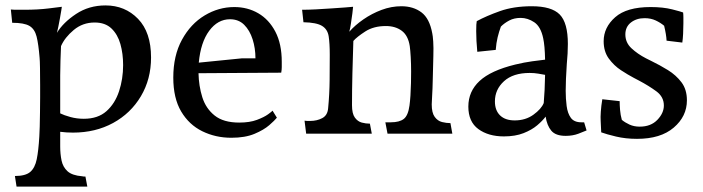

<svg xmlns="http://www.w3.org/2000/svg" viewBox="-20 -493 2593 708"><path d="M41 195 35 156Q74 156 91.5 141Q109 126 115.5 94Q122 62 125 10Q126 -2 126.5 -26Q127 -50 127.5 -79Q128 -108 128 -135Q128 -162 128 -179Q128 -213 127.5 -242Q127 -271 126 -280Q122 -330 115 -358Q108 -386 88.5 -397.5Q69 -409 25 -409L20 -458Q27 -457 34.5 -457Q42 -457 70 -457Q120 -457 160 -462Q200 -467 208 -468Q208 -467 206 -454.5Q204 -442 201 -425.5Q198 -409 195 -394Q192 -379 190 -372Q213 -410 260.5 -441.5Q308 -473 369 -473Q441 -473 489 -423.5Q537 -374 537 -281Q537 -201 499.5 -138Q462 -75 397 -39.5Q332 -4 249 -4Q224 -4 202 -7V47Q202 75 207 99Q212 123 229 138.5Q246 154 283 157Q286 158 289 158Q292 158 295 158L302 195ZM202 -215V-75Q216 -68 239.5 -61.5Q263 -55 289 -55Q341 -55 372.5 -83Q404 -111 419 -156.5Q434 -202 434 -253Q434 -295 424 -330.5Q414 -366 391 -388Q368 -410 329 -410Q285 -410 252 -382.5Q219 -355 205 -323Q204 -297 203 -269.5Q202 -242 202 -215Z M833 15Q775 15 726 -9Q677 -33 648 -82Q619 -131 619 -207Q619 -288 651 -346.5Q683 -405 734.5 -436Q786 -467 844 -467Q893 -467 932.5 -444Q972 -421 995.5 -376Q1019 -331 1019 -265Q1019 -255 1019 -245.5Q1019 -236 1017 -225L712 -223Q713 -176 726 -134.5Q739 -93 771.5 -67Q804 -41 862 -41Q901 -41 927.5 -51Q954 -61 968.5 -71.5Q983 -82 985 -85L1001 -59Q993 -49 973 -31.5Q953 -14 918.5 0.5Q884 15 833 15ZM828 -422Q783 -422 751.5 -379.5Q720 -337 713 -262L873 -278H922Q922 -315 911.5 -348Q901 -381 880.5 -401.5Q860 -422 828 -422Z M1109 0 1103 -48Q1108 -47 1113 -47Q1118 -47 1123 -47Q1149 -47 1168.5 -57.5Q1188 -68 1190 -94Q1195 -145 1195.5 -199Q1196 -253 1196 -291Q1196 -333 1192 -359Q1188 -385 1167.5 -397.5Q1147 -410 1099 -411L1094 -457Q1117 -457 1145.5 -458.5Q1174 -460 1202.5 -462Q1231 -464 1252.5 -465.5Q1274 -467 1282 -468Q1282 -463 1279.5 -444.5Q1277 -426 1274 -406Q1271 -386 1268 -376Q1289 -400 1320 -421.5Q1351 -443 1387 -456.5Q1423 -470 1460 -470Q1504 -470 1534 -447.5Q1564 -425 1574 -370Q1576 -362 1577.5 -340Q1579 -318 1578 -287L1576 -207Q1575 -161 1573.5 -140Q1572 -119 1572 -108Q1572 -77 1583 -62Q1594 -47 1610 -43Q1626 -39 1641 -39L1648 0H1409L1401 -42H1421Q1453 -42 1469 -54.5Q1485 -67 1490 -104Q1492 -118 1493.5 -140.5Q1495 -163 1495.5 -187Q1496 -211 1496 -229Q1496 -257 1494.5 -283Q1493 -309 1491 -323Q1485 -362 1461.5 -379.5Q1438 -397 1403 -397Q1358 -397 1327 -377Q1296 -357 1283 -342Q1281 -285 1279.5 -222.5Q1278 -160 1278 -105Q1278 -74 1288.5 -59.5Q1299 -45 1314 -41Q1329 -37 1344 -37L1351 0Z M1838 10Q1781 10 1744 -17Q1707 -44 1707 -100Q1707 -156 1748.5 -194.5Q1790 -233 1880 -255Q1913 -263 1942.5 -267Q1972 -271 1990 -273Q1989 -325 1983 -352Q1974 -395 1950 -411Q1926 -427 1900 -427Q1876 -427 1858 -417.5Q1840 -408 1827 -395Q1820 -376 1815 -355.5Q1810 -335 1808 -309L1740 -302Q1738 -322 1737 -342Q1736 -362 1736 -378Q1736 -393 1736.5 -402Q1737 -411 1738 -415Q1773 -434 1823.5 -452Q1874 -470 1941 -470Q2014 -470 2044 -439.5Q2074 -409 2074 -331Q2074 -313 2073 -295.5Q2072 -278 2070 -256Q2068 -223 2067 -202Q2066 -181 2066 -158Q2066 -129 2069.5 -102Q2073 -75 2085 -58.5Q2097 -42 2124 -42H2134L2143 -12Q2134 -8 2113 0Q2092 8 2066 8Q2029 8 2013 -11Q1997 -30 1992 -63Q1981 -48 1961 -31Q1941 -14 1910.5 -2Q1880 10 1838 10ZM1805 -119Q1805 -86 1824 -67.5Q1843 -49 1878 -49Q1918 -49 1947 -70Q1976 -91 1985 -113Q1989 -158 1990 -217Q1979 -219 1964.5 -221.5Q1950 -224 1933 -224Q1872 -224 1838.5 -193.5Q1805 -163 1805 -119Z M2329 19Q2287 19 2251.5 10.5Q2216 2 2197 -5L2195 -47Q2194 -60 2195.5 -81.5Q2197 -103 2201 -127L2265 -120Q2265 -106 2266.5 -87.5Q2268 -69 2273 -51Q2285 -41 2301.5 -33.5Q2318 -26 2339 -26Q2380 -26 2404 -51Q2428 -76 2428 -104Q2428 -136 2400 -156.5Q2372 -177 2336 -196L2317 -206Q2296 -217 2270 -234Q2244 -251 2225 -277Q2206 -303 2206 -341Q2206 -392 2248.5 -429.5Q2291 -467 2379 -467Q2425 -467 2458.5 -458.5Q2492 -450 2499 -447Q2500 -439 2500 -428.5Q2500 -418 2500 -407Q2500 -388 2499 -368.5Q2498 -349 2496 -336L2438 -343Q2437 -365 2429 -398Q2416 -409 2398 -417.5Q2380 -426 2357 -426Q2327 -426 2306.5 -410Q2286 -394 2286 -366Q2286 -336 2308.5 -315Q2331 -294 2362 -278L2382 -268Q2413 -253 2443 -234.5Q2473 -216 2493 -189.5Q2513 -163 2513 -123Q2513 -64 2464.5 -22.5Q2416 19 2329 19Z"/></svg>

Font: Maname
Style: Regular
Weight: 400
Designer: Pathum Egodawatta
Foundry: mooniak
Version: Version 1.000; ttfautohint (v1.8.4.7-5d5b)